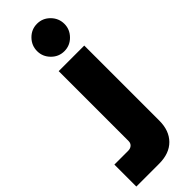

<svg xmlns="http://www.w3.org/2000/svg" viewBox="-413 -793 1014 1014"><g transform="rotate(-45 93.5 -286.5)"><path d="M-94 203V39H9Q26 39 36.5 29.5Q47 20 47 4V-518H238V43Q238 117 195.5 160Q153 203 76 203ZM143 -571Q101 -571 71 -601.5Q41 -632 41 -673Q41 -715 71 -745.5Q101 -776 143 -776Q185 -776 215 -745.5Q245 -715 245 -673Q245 -632 215 -601.5Q185 -571 143 -571Z"/></g></svg>

Font: MuseoModerno Black
Style: Regular
Weight: 900
Designer: Pablo Cosgaya, Héctor Gatti, Marcela Romero, and the Authors of The MuseoModerno Project.
Foundry: Omnibus-Type Team
Version: Version 1.001